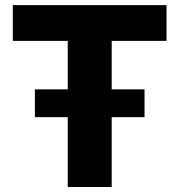

<svg xmlns="http://www.w3.org/2000/svg" viewBox="-20 -748 718 768"><path d="M31.2 -584.5V-727.5H646V-584.5H426.8V0H251V-584.5ZM119.6 -279.3V-390.6H558.1V-279.3Z"/></svg>

Font: Inter Extra Bold
Style: Regular
Weight: 800
Designer: Rasmus Andersson
Foundry: rsms
Version: Version 4.000;git-3c8e0fc